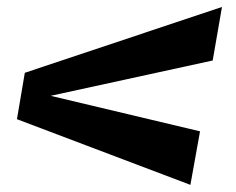

<svg xmlns="http://www.w3.org/2000/svg" viewBox="-20 -512 662 538"><path d="M513.5 6 27.5 -178 49.5 -308 602 -492.5 576 -342.5 122 -243.5 540.5 -144Z"/></svg>

Font: Anybody UltraExpanded SemiBold
Style: Italic
Weight: 600
Width: 9
Italic angle: -10°
Designer: Tyler Finck
Foundry: Etcetera Type Company
Version: Version 1.010; ttfautohint (v1.8.3) -l 8 -r 50 -G 200 -x 14 